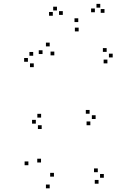

<svg xmlns="http://www.w3.org/2000/svg" viewBox="-20 -978 660 1018"><path d="M502.5 -4V-24H482.5V-4ZM530.5 -35.5V-55.5H510.5V-35.5ZM498.5 -65V-85H478.5V-65ZM266 -41.5V-61.5H246V-41.5ZM197.5 -116.5V-136.5H177.5V-116.5ZM268 -684.5V-704.5H248V-684.5ZM243.5 -732V-752H223.5V-732ZM205.5 -691.5V-711.5H185.5V-691.5ZM130.5 -102V-122H110.5V-102ZM243.5 20.5V0.5H223.5V20.5ZM459 -314V-334H439V-314ZM487 -347V-367H467V-347ZM455 -375V-395H435V-375ZM198 -354.5V-374.5H178V-354.5ZM170 -322.5V-342.5H150V-322.5ZM201 -294V-314H181V-294ZM549.5 -642V-662H529.5V-642ZM577.5 -673.5V-693.5H557.5V-673.5ZM545.5 -703V-723H525.5V-703ZM156 -682.5V-702.5H136V-682.5ZM128 -650.5V-670.5H108V-650.5ZM159 -622V-642H139V-622ZM534 -910V-930H514V-910ZM511.5 -937.5V-957.5H491.5V-937.5ZM483 -913V-933H463V-913ZM395 -861V-881H375V-861ZM313 -899V-919H293V-899ZM282 -922.5V-942.5H262V-922.5ZM260 -894.5V-914.5H240V-894.5ZM397 -811.5V-831.5H377V-811.5Z"/></svg>

Font: Monaspace Radon Dots Var
Style: Regular
Weight: 400
Designer: Riley Cran and the Lettermatic Team
Version: Version 1.100 (Monaspace Radon Dots)